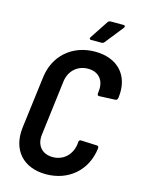

<svg xmlns="http://www.w3.org/2000/svg" viewBox="-132 -964 775 1048"><g transform="rotate(15 255.5 -440.5)"><path d="M282 -764H342C348 -764 353 -767 357 -772L438 -874C444 -882 442 -889 432 -889H359C354 -889 347 -886 344 -881L276 -778C271 -770 273 -764 282 -764ZM233 8C361 8 456 -74 472 -200V-204C473 -211 469 -216 462 -216L372 -220C365 -220 360 -217 359 -209L358 -196C350 -134 305 -92 245 -92C184 -92 149 -134 157 -196L195 -503C202 -566 247 -608 308 -608C369 -608 403 -566 395 -503L394 -491C393 -483 397 -479 404 -479L495 -483C502 -483 507 -489 508 -496L509 -502C524 -627 449 -708 321 -708C193 -708 97 -625 82 -498L45 -204C30 -76 105 8 233 8Z"/></g></svg>

Font: Barlow Semi Condensed SemiBold
Style: Italic
Weight: 600
Width: 4
Italic angle: -7°
Designer: Jeremy Tribby
Foundry: Tribby Type
Version: Version 1.422;hotconv 1.0.109;makeotfexe 2.5.65596